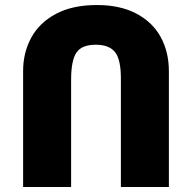

<svg xmlns="http://www.w3.org/2000/svg" viewBox="-20 -744 765 764"><path d="M72 -462Q72 -534 104 -593.5Q136 -653 202 -688.5Q268 -724 366 -724Q457 -724 521.5 -690.5Q586 -657 619 -597.5Q652 -538 652 -460V0H461V-432Q461 -508 437.5 -537Q414 -566 361 -566Q305 -566 284 -534.5Q263 -503 263 -427V0H72Z"/></svg>

Font: Noto Sans Armenian Black
Style: Regular
Weight: 900
Designer: Monotype Design team
Foundry: Monotype Imaging Inc.
Version: Version 1.000